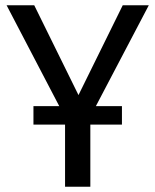

<svg xmlns="http://www.w3.org/2000/svg" viewBox="-20 -709 590 729"><path d="M344 -306H443V-236H323V0H227V-236H107V-306H205L5 -689H110L278 -348L446 -689H545Z"/></svg>

Font: Fira GO
Style: Regular
Weight: 400
Designer: Carrois Corporate
Foundry: Carrois Corporate GbR
Version: Version 0.300